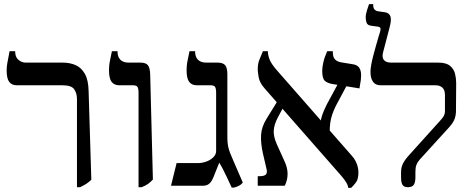

<svg xmlns="http://www.w3.org/2000/svg" viewBox="-20 -893 2269 923"><path d="M350 7V-417Q350 -444 337 -463.5Q324 -483 280 -483H61Q37 -483 24.5 -499Q12 -515 12 -555Q12 -572 15 -588.5Q18 -605 26 -647H53V-644Q53 -619 68.5 -605.5Q84 -592 104 -592H281Q316 -592 343.5 -580Q371 -568 388 -538Q405 -508 406 -454L419 -29Q408 -18 395 -9.5Q382 -1 365 7Z M646 7V-447Q646 -467 641 -475Q636 -483 619 -483H553Q529 -483 516.5 -499.5Q504 -516 504 -555Q504 -566 505 -577.5Q506 -589 509.5 -605.5Q513 -622 518 -647H545V-644Q545 -620 558.5 -606Q572 -592 598 -592H655Q681 -592 691 -579.5Q701 -567 702 -535L715 -30Q704 -18 692.5 -9.5Q681 -1 661 7Z M1094 9Q1081 -20 1071 -40.5Q1061 -61 1052.5 -78Q1044 -95 1034 -111L1006 -41Q997 -19 985.5 -9.5Q974 0 954 0H802L829 -109H932Q951 -109 971 -116Q991 -123 1005 -136.5Q1019 -150 1019 -167V-447Q1019 -467 1014 -475Q1009 -483 992 -483H926Q902 -483 889.5 -499.5Q877 -516 877 -555Q877 -566 878 -577.5Q879 -589 882.5 -605.5Q886 -622 891 -647H918V-644Q918 -620 931.5 -606Q945 -592 971 -592H1026Q1052 -592 1062.5 -579.5Q1073 -567 1073 -535V-231Q1073 -207 1076.5 -190Q1080 -173 1087 -155.5Q1094 -138 1105 -113L1147 -16Q1141 -6 1126.5 1Q1112 8 1103 9Z M1654 10Q1653 1 1649 -7.5Q1645 -16 1637.5 -26.5Q1630 -37 1617 -52L1253 -467Q1228 -495 1223.5 -521.5Q1219 -548 1219 -558Q1219 -587 1227 -606Q1235 -625 1244 -647H1268V-643Q1268 -628 1276 -607Q1284 -586 1312 -554L1669 -147Q1683 -132 1690 -117.5Q1697 -103 1700 -90Q1703 -77 1703 -64Q1703 -32 1691.5 -16.5Q1680 -1 1668 10ZM1219 0V-46H1228Q1251 -46 1258.5 -54.5Q1266 -63 1261 -82L1244 -155Q1233 -204 1235 -243.5Q1237 -283 1262 -323L1320 -417L1347 -387L1316 -329Q1298 -295 1296 -266Q1294 -237 1311 -199L1349 -115Q1362 -87 1362.5 -58Q1363 -29 1349 0ZM1565 -261 1522 -306Q1522 -317 1526.5 -332Q1531 -347 1538 -363Q1545 -379 1551 -391L1610 -500L1650 -488L1595 -385Q1584 -363 1577 -342Q1570 -321 1567.5 -301Q1565 -281 1565 -261ZM1708 -468 1579 -489Q1554 -493 1541.5 -504.5Q1529 -516 1529 -553Q1529 -570 1534.5 -594Q1540 -618 1553 -647H1580V-641Q1580 -618 1591 -607Q1602 -596 1622 -593L1677 -584Q1697 -581 1706.5 -568Q1716 -555 1716 -530Q1716 -520 1714.5 -507.5Q1713 -495 1708 -468Z M1941 7Q1923 7 1915.5 -3.5Q1908 -14 1908 -41V-65Q1908 -89 1917.5 -107.5Q1927 -126 1949 -150L2096 -313Q2109 -327 2114 -336.5Q2119 -346 2119 -358V-437Q2119 -460 2107 -471.5Q2095 -483 2073 -483H1810Q1785 -483 1773 -500Q1761 -517 1761 -548Q1761 -561 1764.5 -581Q1768 -601 1774 -624Q1780 -647 1786.5 -670Q1793 -693 1798.5 -712Q1804 -731 1808 -743Q1811 -754 1808 -759Q1805 -764 1796 -765L1766 -769Q1747 -771 1742.5 -783Q1738 -795 1738 -810Q1738 -824 1744.5 -844.5Q1751 -865 1754 -873H1774V-870Q1774 -855 1780 -848Q1786 -841 1796 -839L1831 -834Q1851 -831 1857 -814Q1863 -797 1852 -758L1822 -643Q1815 -617 1825.5 -604.5Q1836 -592 1861 -592H2086Q2125 -592 2143.5 -576.5Q2162 -561 2167.5 -538.5Q2173 -516 2173 -493L2172 -359Q2172 -340 2165.5 -321.5Q2159 -303 2139 -281L1997 -125Q1986 -112 1981.5 -99.5Q1977 -87 1977 -67V-41Q1977 -16 1969 -4.5Q1961 7 1941 7Z"/></svg>

Font: Noto Serif Hebrew
Style: Regular
Weight: 400
Designer: Monotype Design Team
Foundry: Monotype Imaging Inc.
Version: Version 2.003